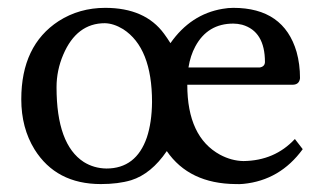

<svg xmlns="http://www.w3.org/2000/svg" viewBox="-20 -459 815 489"><path d="M460 -287.1H641.1Q654.3 -289.1 654.8 -300.8Q654.8 -379.4 596.7 -396Q585 -398.9 574.2 -398.9Q508.8 -398.9 477.5 -340.8Q464.8 -317.4 460 -287.1ZM731 -105 751 -79.1Q693.4 0 600.1 9.3Q589.8 10.3 580.1 9.8Q461.9 8.8 404.8 -74.2Q365.2 -16.1 314 0Q281.2 9.8 236.8 9.8Q123 9.8 67.9 -78.6Q34.2 -133.3 34.2 -206.1Q34.2 -343.3 129.4 -405.3Q182.1 -439 248 -439Q349.6 -439 397.9 -373Q405.8 -362.3 414.1 -349.1Q465.8 -422.9 546.9 -436.5Q561 -439 574.2 -439Q702.6 -439 735.4 -326.7Q744.1 -295.4 744.1 -259.8Q742.2 -243.7 726.1 -243.2H457Q457 -110.4 540.5 -64.9Q569.8 -49.3 600.1 -48.8Q679.7 -49.8 731 -105ZM124 -236.8Q124 -91.3 193.4 -46.4Q219.2 -30.3 251 -29.8Q326.7 -29.8 354 -108.9Q366.7 -147 367.2 -199.2Q367.2 -337.4 293.5 -384.8Q269.5 -399.4 247.1 -399.9Q175.3 -399.9 141.1 -319.8Q124 -279.8 124 -236.8Z"/></svg>

Font: Linux Biolinum O
Style: Regular
Weight: 400
Designer: Philipp H. Poll
Foundry: Philipp H. Poll
Version: Version 1.0.4